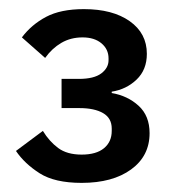

<svg xmlns="http://www.w3.org/2000/svg" viewBox="-20 -724 385 421"><path d="M153 -551Q186 -551 202 -563Q218 -575 218 -592V-596Q218 -616 202.5 -629Q187 -642 161 -642Q135 -642 114.5 -630Q94 -618 79 -597L28 -642Q49 -670 81 -687Q113 -704 164 -704Q227 -704 264.5 -677.5Q302 -651 302 -606Q302 -571 279.5 -549.5Q257 -528 225 -523V-520Q260 -514 284 -492Q308 -470 308 -432Q308 -382 267.5 -352.5Q227 -323 159 -323Q100 -323 67 -344Q34 -365 15 -393L74 -437Q88 -414 107.5 -399.5Q127 -385 159 -385Q191 -385 208 -399Q225 -413 225 -437V-442Q225 -465 206 -476Q187 -487 154 -487H115V-551Z"/></svg>

Font: IBM Plex Sans Thai Looped Medium
Style: Regular
Weight: 500
Designer: Mike Abbink, Paul van der Laan, Pieter van Rosmalen, Ben Mitchell, Mark Frömberg
Foundry: Bold Monday
Version: Version 1.1